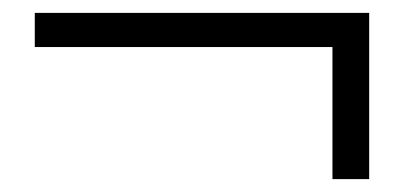

<svg xmlns="http://www.w3.org/2000/svg" viewBox="-20 -456 642 298"><path d="M34 -436H553V-178H496V-383H34Z"/></svg>

Font: Swei Spring CJKtc
Style: Bold
Weight: 700
Version: Version 1.021